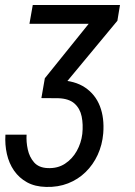

<svg xmlns="http://www.w3.org/2000/svg" viewBox="-20 -548 536 761"><path d="M109.9 -528.3H455.6L445.3 -465.8L205.1 -176.3H147L157.7 -237.8L331.5 -453.6H96.7ZM156.7 -230.5 213.9 -230Q276.4 -228.5 317.1 -201.2Q357.9 -173.8 376 -127.2Q394 -80.6 389.2 -19.5Q385.3 26.4 367.2 65.7Q349.1 105 319.3 134Q289.6 163.1 249.8 178.7Q210 194.3 162.6 192.9Q118.7 191.9 87.2 174.6Q55.7 157.2 35.6 128.2Q15.6 99.1 7.3 62.3Q-1 25.4 1.5 -14.2H85.4Q83.5 14.2 90.1 44.4Q96.7 74.7 115.2 95.7Q133.8 116.7 168.5 118.2Q208 120.1 237.3 101.1Q266.6 82 284.2 50.5Q301.8 19 306.2 -17.1Q310.1 -54.7 303.7 -86.2Q297.4 -117.7 275.4 -137.5Q253.4 -157.2 211.4 -158.7L144 -159.2Z"/></svg>

Font: Roboto Condensed
Style: Italic
Weight: 400
Italic angle: -12°
Designer: Christian Robertson
Foundry: Google
Version: Version 3.0